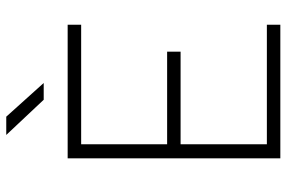

<svg xmlns="http://www.w3.org/2000/svg" viewBox="-174 -760 934 626"><g transform="rotate(-90 293.0 -447.0)"><path d="M89.8 0V-693.4H525.4V-649.4H135.7V-369.1H437.5V-325.2H135.7V-43.9H525.4V0ZM280.8 -771.5 166 -893.6H225.6L335.4 -771.5Z"/></g></svg>

Font: Cascadia Code ExtraLight
Style: Regular
Weight: 200
Monospace: yes
Designer: Aaron Bell
Foundry: Saja Typeworks
Version: Version 2407.024; ttfautohint (v1.8.4)